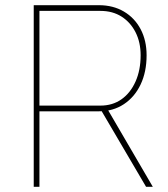

<svg xmlns="http://www.w3.org/2000/svg" viewBox="-20 -720 649 740"><path d="M110 0V-700H361Q416 -700 457.5 -675.5Q499 -651 522 -607.5Q545 -564 545 -507Q545 -443 522 -394.5Q499 -346 457.5 -318.5Q416 -291 361 -291H132V0ZM543 0 368 -298 391 -305 569 0ZM132 -313H367Q414 -313 448.5 -337.5Q483 -362 502.5 -406Q522 -450 522 -507Q522 -557 502.5 -595.5Q483 -634 448.5 -656Q414 -678 367 -678H132Z"/></svg>

Font: Mach Thin
Style: Regular
Weight: 250
Version: Version 1.002